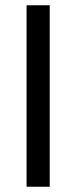

<svg xmlns="http://www.w3.org/2000/svg" viewBox="-20 -710 290 730"><path d="M81 0V-690H169V0Z"/></svg>

Font: Cairo Play Medium
Style: Regular
Weight: 500
Version: Version 3.119